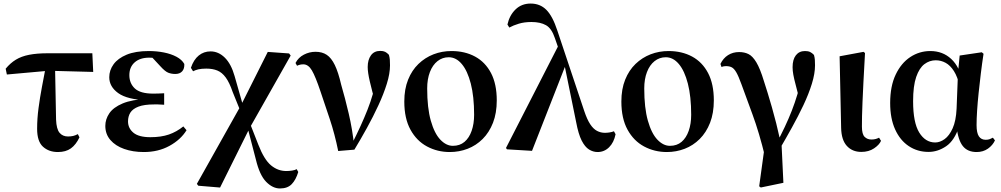

<svg xmlns="http://www.w3.org/2000/svg" viewBox="-20 -839 5632 1080"><path d="M18.6 -419.9 11.9 -452.5Q38.1 -484.3 69.1 -503.2Q100.2 -522.2 143.8 -530.8Q187.3 -539.4 249.8 -539.4H499.4L504.3 -434.4L253.7 -441ZM305.7 16.2Q254.6 16.2 221.7 -13.8Q188.8 -43.7 188.8 -114.6Q188.8 -171.5 196.8 -231.4Q204.8 -291.4 215.9 -350Q226.9 -408.6 236.8 -459.8H289.7L295.4 -165.9Q297.4 -113.3 314.8 -92.3Q332.3 -71.3 362.5 -71.3Q378.8 -71.3 391.9 -74.4Q405 -77.6 417.8 -84.6L427 -66.6Q407.4 -24.9 378.7 -4.3Q350.1 16.2 305.7 16.2Z M788.9 16.2Q727.5 16.2 678.4 -1.2Q629.4 -18.5 600.9 -51.5Q572.4 -84.5 572.4 -130.8Q572.4 -168.4 595 -201.7Q617.6 -235 669.8 -257.1Q722 -279.1 810.4 -283.1V-274.3Q695.6 -278.8 645.1 -315.2Q594.6 -351.5 594.6 -404.7Q594.6 -443.9 618.9 -477.5Q643.2 -511 692.6 -531.5Q742.1 -551.9 817 -551.9Q861 -551.9 901.7 -543.9Q942.5 -535.8 972.9 -519.6Q1003.3 -503.3 1016.7 -479.2Q1018.2 -452.9 1004.8 -437.9Q991.4 -422.9 966.1 -422.9Q944.6 -422.9 926.6 -429.9Q908.7 -436.8 882.2 -466.1L819.2 -533.9L880.5 -534.8L902.7 -509.1Q875.5 -511.9 856.4 -513.3Q837.2 -514.7 819.4 -514.7Q767.6 -514.7 737.6 -488.3Q707.6 -461.8 707.6 -416.3Q707.6 -370.3 738.5 -341.3Q769.5 -312.4 842.1 -312.4Q856.8 -312.4 870.7 -312.9Q884.7 -313.4 903.4 -314.4V-249.8Q880.3 -251.6 868.5 -251.6Q856.7 -251.6 847.3 -251.6Q790.7 -251.6 758.6 -239.1Q726.6 -226.7 713.3 -205.6Q700.1 -184.5 700.1 -156.2Q700.1 -117.7 730.4 -92.5Q760.7 -67.3 826.1 -67.3Q886.3 -67.3 930 -82.4Q973.6 -97.5 1011.2 -127.9L1029.3 -106.5Q996.7 -53.4 933.5 -18.6Q870.3 16.2 788.9 16.2Z M1095.4 205.7 1087.4 195.2 1336.4 -248.5 1486.2 -547 1606.1 -538.4 1615 -526.4 1383.2 -116.8 1217.9 215.9ZM1554.8 221.1Q1513.8 221.1 1477.1 183.7Q1440.4 146.3 1419.3 58.3L1370.9 -127.7H1360.5L1384.7 -148.6L1433.6 -23.9Q1466 59.2 1504.5 91.1Q1543.1 123 1590.1 123Q1605.9 123 1622.6 120.5Q1639.3 118 1648.9 112.5L1657.7 128.5Q1644.5 172.4 1621 196.7Q1597.6 221.1 1554.8 221.1ZM1334.1 -209.8 1288.8 -321.5Q1270.8 -374.3 1249.9 -402.9Q1229.1 -431.5 1202.5 -442.3Q1176 -453.1 1140.8 -453.1Q1113.3 -453.1 1096 -449Q1078.7 -444.9 1066 -438.1L1053.8 -457.5Q1069.5 -503.8 1098 -526.8Q1126.5 -549.9 1164.5 -549.9Q1208.8 -549.9 1244.6 -514.7Q1280.3 -479.4 1299.7 -410.9L1350.8 -231.6H1363.9Z M1882.4 10.4Q1863 -85.1 1835.4 -167.9Q1807.8 -250.6 1782.4 -325.6Q1754.6 -408.5 1734.5 -442.8Q1714.4 -477.1 1686.3 -477.1Q1666.9 -477.1 1650.9 -469.1L1642.2 -484.7Q1658.4 -515.8 1689.5 -531.7Q1720.5 -547.7 1754.9 -547.7Q1792.3 -547.7 1818 -530.5Q1843.8 -513.4 1863.4 -473.1Q1883 -432.7 1899.2 -362.4Q1920.9 -288.2 1941.6 -200Q1962.3 -111.8 1972.2 -18.2H1954.1L1961.6 -33.3Q1987.1 -84.4 2008.3 -130.6Q2029.4 -176.8 2047.1 -221.5Q2064.8 -266.3 2078.4 -313.9Q2092 -361.6 2102.6 -415.3L2092.2 -256.3Q2072.1 -330.2 2060.2 -380.8Q2048.3 -431.4 2048.3 -462Q2048.3 -502.5 2066.5 -527.6Q2084.6 -552.7 2119 -552.7Q2135.5 -552.7 2146.3 -547.5Q2157 -542.3 2167.6 -530.7Q2171.8 -516.3 2172.8 -503Q2173.8 -489.8 2173.8 -471.2Q2173.8 -425.1 2155.8 -367.5Q2137.9 -310 2108.5 -246.5Q2079.2 -183 2043.8 -119Q2008.5 -55.1 1973.4 2.8Z M2510.2 16.2Q2440.5 16.2 2382.1 -15.1Q2323.6 -46.4 2288.9 -109.5Q2254.2 -172.7 2254.2 -267.9Q2254.2 -337.8 2275.5 -390.7Q2296.7 -443.6 2333.8 -479.3Q2370.8 -515 2418.5 -533.5Q2466.2 -551.9 2519.6 -551.9Q2594.8 -551.9 2652.3 -520.8Q2709.7 -489.7 2742 -428Q2774.3 -366.2 2774.3 -274.3Q2774.3 -202.9 2753.1 -148.4Q2731.8 -94 2694.9 -57.2Q2658 -20.5 2610.4 -2.1Q2562.8 16.2 2510.2 16.2ZM2527.4 -18.7Q2566.5 -18.7 2592.8 -41Q2619.1 -63.3 2633 -103.1Q2646.9 -142.8 2646.9 -193.3Q2646.9 -296.1 2628.3 -368.4Q2609.8 -440.6 2577.6 -478.8Q2545.5 -517 2504.1 -517Q2468.5 -517 2440.9 -495.1Q2413.3 -473.2 2398.1 -433.5Q2382.9 -393.7 2382.9 -341.7Q2382.9 -231.8 2403.3 -160.1Q2423.6 -88.3 2456.8 -53.5Q2490 -18.7 2527.4 -18.7Z M2831.6 1 2826.2 -6.7 3126.3 -592.9 3163.9 -478.8 2972.6 9.5ZM3341.3 16.2Q3316.3 16.2 3293.2 1.9Q3270.2 -12.4 3251.8 -48.5Q3233.5 -84.7 3221.1 -150.9L3154.9 -475.3L3152.6 -476.9L3101.1 -624.8Q3082.9 -679.5 3051.1 -697.3Q3019.4 -715.2 2969.6 -715.2Q2929.3 -715.2 2898.2 -705.7Q2867.1 -696.3 2844.9 -684L2834.4 -701Q2845.6 -752.4 2879.6 -785.7Q2913.7 -819 2964.9 -819Q3018 -819 3053.2 -783.7Q3088.5 -748.4 3115.2 -666.6L3266.4 -214.5Q3282.4 -166.7 3299.9 -140.3Q3317.3 -113.8 3338 -102.9Q3358.7 -91.9 3382.7 -91.9Q3393.9 -91.9 3408.3 -94Q3422.6 -96.2 3433.4 -100.7L3442.6 -83.9Q3433.3 -37.6 3406.2 -10.7Q3379.1 16.2 3341.3 16.2Z M3731.2 16.2Q3661.5 16.2 3603.1 -15.1Q3544.6 -46.4 3509.9 -109.5Q3475.2 -172.7 3475.2 -267.9Q3475.2 -337.8 3496.5 -390.7Q3517.7 -443.6 3554.8 -479.3Q3591.8 -515 3639.5 -533.5Q3687.2 -551.9 3740.6 -551.9Q3815.8 -551.9 3873.3 -520.8Q3930.7 -489.7 3963 -428Q3995.3 -366.2 3995.3 -274.3Q3995.3 -202.9 3974.1 -148.4Q3952.8 -94 3915.9 -57.2Q3879 -20.5 3831.4 -2.1Q3783.8 16.2 3731.2 16.2ZM3748.4 -18.7Q3787.5 -18.7 3813.8 -41Q3840.1 -63.3 3854 -103.1Q3867.9 -142.8 3867.9 -193.3Q3867.9 -296.1 3849.3 -368.4Q3830.8 -440.6 3798.6 -478.8Q3766.5 -517 3725.1 -517Q3689.5 -517 3661.9 -495.1Q3634.3 -473.2 3619.1 -433.5Q3603.9 -393.7 3603.9 -341.7Q3603.9 -231.8 3624.3 -160.1Q3644.6 -88.3 3677.8 -53.5Q3711 -18.7 3748.4 -18.7Z M4250.4 208.9 4284.7 -41 4283.8 44.3Q4250.8 -92.4 4212.8 -195.4Q4174.8 -298.3 4150.5 -365.4Q4134 -411 4121.5 -432.4Q4109 -453.7 4095.9 -460.4Q4082.8 -467.1 4063.1 -467.1Q4050.4 -467.1 4038.3 -462.3L4032.5 -479.4Q4047.9 -511.4 4075 -528.8Q4102.2 -546.2 4137.3 -546.2Q4167.3 -546.2 4190.3 -534.8Q4213.3 -523.5 4234.4 -488.5Q4255.6 -453.4 4276.8 -383.5Q4296.8 -323 4321.8 -236.2Q4346.8 -149.4 4368.6 -49.8L4375.3 -47.4L4386.6 189.3L4259.4 215.7ZM4365.2 0.1 4344.8 -26.4Q4372.4 -78.4 4394.4 -125Q4416.4 -171.6 4434 -216.7Q4451.5 -261.7 4465.5 -308.6Q4479.4 -355.5 4490 -407.8L4482.5 -257.3Q4466.3 -322.3 4456.3 -359.4Q4446.4 -396.5 4442.4 -419Q4438.3 -441.4 4438.3 -461.3Q4438.3 -504.2 4456.8 -528.1Q4475.4 -551.9 4508 -551.9Q4525.5 -551.9 4536.6 -546.7Q4547.7 -541.5 4558.6 -530Q4562.8 -514.9 4563.6 -501.9Q4564.5 -489 4564.5 -471.2Q4564.5 -425.4 4546.7 -367.7Q4528.9 -310.1 4499.2 -247.3Q4469.5 -184.6 4434.2 -121.1Q4399 -57.5 4365.2 0.1Z M4824.8 15.5Q4774.4 15.5 4743.6 -18.1Q4712.9 -51.7 4711.4 -119.2L4702.8 -522.4L4837.5 -547.4L4845.7 -540.7Q4840.3 -445.9 4836.9 -378.9Q4833.6 -311.9 4831.6 -265.3Q4829.6 -218.6 4828.9 -185.7Q4828.3 -152.8 4828.3 -126.4Q4828.3 -84 4843.6 -69.1Q4858.9 -54.2 4881.5 -54.2Q4895.7 -54.2 4906 -57.2Q4916.3 -60.2 4924.8 -64.5L4935.7 -46.8Q4926 -24.2 4896.4 -4.4Q4866.8 15.5 4824.8 15.5Z M5203.3 15.5Q5140.6 15.5 5091.7 -17.2Q5042.7 -49.9 5015 -111.3Q4987.2 -172.8 4987.2 -259.4Q4987.2 -354.6 5018.3 -419.6Q5049.3 -484.6 5100.6 -518.3Q5151.8 -551.9 5213.1 -551.9Q5282.7 -551.9 5330.5 -507.5Q5378.3 -463.2 5393 -381.8H5399.5L5378.2 -353.7Q5366.2 -407.4 5345.7 -439.4Q5325.2 -471.4 5299 -485.7Q5272.8 -499.9 5243.4 -499.9Q5208.7 -499.9 5179.8 -478.2Q5151 -456.5 5133.6 -406.1Q5116.2 -355.7 5116.2 -269.8Q5116.2 -149.6 5150.6 -93.6Q5185.1 -37.6 5240.5 -37.6Q5267.2 -37.6 5293.6 -56.6Q5319.9 -75.6 5338.7 -117.3Q5357.5 -159.1 5360.8 -227.4L5368.6 -428L5378.1 -526.6L5502.4 -545L5512.4 -536.5Q5503.9 -481.4 5497.1 -424.9Q5490.2 -368.4 5484.7 -315.4Q5479.2 -262.4 5476.2 -216.4Q5473.2 -170.4 5473.2 -135.4Q5473.2 -91.4 5486.2 -72.1Q5499.2 -52.7 5524.7 -52.7Q5537.9 -52.7 5547.2 -56.3Q5556.5 -60 5565 -64.5L5576.7 -49.4Q5564 -21.7 5537 -2.7Q5510 16.2 5473.5 16.2Q5422.9 16.2 5396.1 -17.1Q5369.3 -50.5 5360.4 -127.3L5375.4 -128.7Q5349.2 -48.4 5302 -16.4Q5254.8 15.5 5203.3 15.5Z"/></svg>

Font: Noto Serif KR ExtraLight
Style: Regular
Weight: 200
Designer: Ryoko NISHIZUKA 西塚涼子 (kana & ideographs); Frank Grießhammer (Latin, Greek & Cyrillic); Wenlong ZHANG 张文龙 (bopomofo); San
Foundry: Adobe
Version: Version 2.002-H1;hotconv 1.1.0;makeotfexe 2.6.0